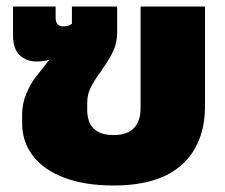

<svg xmlns="http://www.w3.org/2000/svg" viewBox="-20 -555 690 590"><path d="M48 -176V-203Q48 -236 60.5 -266Q73 -296 87 -314.5Q101 -333 132 -372Q117 -366 93 -366Q61 -366 40.5 -385.5Q20 -405 20 -447V-535H151V-500Q151 -474 175 -474Q191 -474 201 -482V-535H340V-456Q340 -423 327.5 -397Q315 -371 291 -337Q269 -307 258.5 -285.5Q248 -264 248 -240V-218Q248 -140 329 -140Q372 -140 392 -162Q412 -184 412 -222V-535H610V-230Q610 -114 539.5 -49.5Q469 15 329 15Q239 15 176 -9.5Q113 -34 80.5 -77Q48 -120 48 -176Z"/></svg>

Font: Prompt ExtraBold
Style: Regular
Weight: 800
Designer: Katatrad Team
Foundry: CadsonDemak
Version: Version 1.001